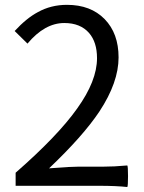

<svg xmlns="http://www.w3.org/2000/svg" viewBox="-20 -749 582 774"><path d="M493.2 4.9Q447.3 0 380.9 0H267.6H43V-52.7Q212.9 -201.2 291 -311.5Q371.1 -422.9 371.1 -514.6Q371.1 -579.1 338.9 -616.2Q303.7 -656.2 239.3 -656.2Q160.2 -656.2 90.8 -573.2L39.1 -624Q86.9 -675.8 132.8 -700.2Q185.5 -729.5 250 -729.5Q345.7 -729.5 401.9 -671.9Q458 -614.3 458 -517.6Q458 -417 380.9 -299.8Q314.5 -200.2 177.7 -70.3Q181.6 -70.3 190.4 -71.3Q262.7 -77.1 294.9 -77.1H394.5Q439.5 -77.1 493.2 -82Q496.1 -78.1 496.1 -38.6Q496.1 1 493.2 4.9Z"/></svg>

Font: Bpmf GenSeki Gothic R
Style: R
Weight: 400
Foundry: But Ko
Version: Version 1.320